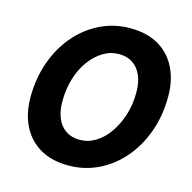

<svg xmlns="http://www.w3.org/2000/svg" viewBox="-106 -817 933 935"><g transform="rotate(15 360.5 -350.0)"><path d="M318 12Q235 12 176 -22Q117 -56 86 -118Q55 -180 55 -262Q55 -357 84 -439Q113 -521 165 -582Q217 -643 287 -677.5Q357 -712 439 -712Q523 -712 581.5 -678Q640 -644 671 -582Q702 -520 702 -438Q702 -343 673 -261Q644 -179 592 -118Q540 -57 470 -22.5Q400 12 318 12ZM339 -123Q382 -123 419.5 -146Q457 -169 485.5 -210Q514 -251 530.5 -304Q547 -357 547 -417Q547 -467 531.5 -502.5Q516 -538 487.5 -557Q459 -576 419 -576Q375 -576 337.5 -553Q300 -530 271 -490Q242 -450 226 -396.5Q210 -343 210 -283Q210 -233 225.5 -197Q241 -161 270 -142Q299 -123 339 -123Z"/></g></svg>

Font: DM Sans 24pt Black
Style: Italic
Weight: 900
Italic angle: -10°
Designer: Colophon Foundry, Jonny Pinhorn
Foundry: Colophon Foundry
Version: Version 4.004;gftools[0.9.30]